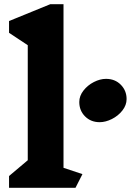

<svg xmlns="http://www.w3.org/2000/svg" viewBox="-20 -893 622 913"><path d="M339 0H23V-56L112 -131V-678L23 -737V-793L219 -873H282V-95L372 -65ZM582 -422Q582 -393 562 -367.5Q542 -342 512 -327Q482 -312 454 -312Q412 -312 384.5 -339.5Q357 -367 357 -408Q357 -437 377 -462.5Q397 -488 426.5 -503Q456 -518 484 -518Q527 -518 554.5 -490Q582 -462 582 -422Z"/></svg>

Font: Inknut Antiqua
Style: Bold
Weight: 700
Designer: Claus Eggers Sørensen
Foundry: Claus Eggers Sørensen
Version: Version 1.003; ttfautohint (v1.8.2) -l 8 -r 50 -G 200 -x 14 